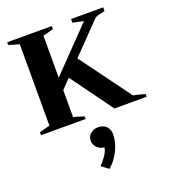

<svg xmlns="http://www.w3.org/2000/svg" viewBox="-187 -834 1202 1359"><g transform="rotate(-20 414.0 -155.0)"><path d="M823 -20V0H580L351 -315L284 -246V-42Q307 -38 343 -26L363 -20V0H27V-22Q101 -43 106 -43V-657Q69 -665 27 -680V-700H363V-677L340 -671Q313 -662 284 -656V-340L589 -655Q575 -658 562.5 -661Q550 -664 540 -666L508 -672V-700H750V-672Q745 -670 736.5 -668.5Q728 -667 724 -666Q704 -662 692 -658Q680 -654 671 -646L455 -423L735 -42Q775 -35 823 -20ZM509 167Q509 228 478.5 289Q448 350 401 390L348 350Q373 325 394 294.5Q415 264 420 234Q388 232 366 210Q344 188 344 158Q344 125 367.5 105Q391 85 424 85Q465 85 487 108.5Q509 132 509 167Z"/></g></svg>

Font: Trirong ExtraBold
Style: Regular
Weight: 800
Designer: Katatrad Team
Foundry: CadsonDemak
Version: Version 1.001